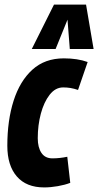

<svg xmlns="http://www.w3.org/2000/svg" viewBox="-20 -809 429 839"><path d="M173 10Q95 10 53.5 -38Q12 -86 12 -172Q12 -283 39.5 -369Q67 -455 121.5 -504.5Q176 -554 259 -554Q319 -554 363 -538L321 -416Q303 -422 288 -424.5Q273 -427 256 -427Q222 -427 197 -395Q172 -363 158.5 -312.5Q145 -262 145 -205Q145 -165 161 -141Q177 -117 209 -117Q241 -117 274 -124L287 -10Q264 -1 232.5 4.5Q201 10 173 10ZM119 -595 216 -789H356L389 -595H285L275 -723L223 -595Z"/></svg>

Font: Georama Condensed
Style: Bold Italic
Weight: 700
Width: 3
Italic angle: -9°
Designer: Jean-Baptiste Levee
Foundry: Production Type
Version: Version 1.000